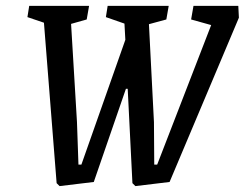

<svg xmlns="http://www.w3.org/2000/svg" viewBox="-20 -623 830 651"><path d="M790 -563 555 -6 439 8 429 -2 413 -322H407L298 -6L182 8L172 -2L129 -546L73 -565L79 -603H282L274 -557L221 -542L241 -209L246 -65H256L405 -488L402 -543L339 -565L345 -603H552L544 -557L485 -541L502 -209L503 -65H513L696 -538L628 -557L636 -603H788Z"/></svg>

Font: Grenze
Style: Italic
Weight: 400
Italic angle: -10°
Designer: Renata Polastri
Foundry: Omnibus-Type
Version: Version 1.002; ttfautohint (v1.8)